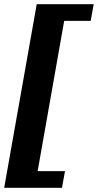

<svg xmlns="http://www.w3.org/2000/svg" viewBox="-22 -770 469 920"><path d="M289.4 50 275 130H-2L154 -750H427L412.6 -670H285.6L158.4 50Z"/></svg>

Font: Roboto Serif 20pt
Style: Italic
Weight: 400
Italic angle: -10°
Designer: Greg Gazdowicz
Foundry: Commercial Type
Version: Version 1.008